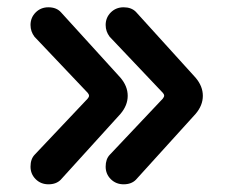

<svg xmlns="http://www.w3.org/2000/svg" viewBox="-20 -508 611 519"><path d="M265.6 -57.6Q265.6 -78.1 276.9 -89.8L419.9 -241.2Q423.8 -246.1 423.8 -249.5Q423.8 -252.9 420.4 -256.8L276.4 -408.7Q265.6 -422.9 265.6 -440.4Q265.6 -460.4 279.5 -474.4Q293.5 -488.3 314.2 -488.3Q335 -488.3 347.2 -476.1L508.8 -297.9Q528.3 -274.9 528.3 -249Q528.3 -223.1 508.8 -200.2Q347.7 -22.9 347.2 -22Q335 -9.8 314.2 -9.8Q293.5 -9.8 279.5 -23.7Q265.6 -37.6 265.6 -57.6ZM62.5 -57.6Q62.5 -78.1 73.7 -89.8L216.8 -241.2Q220.7 -246.1 220.7 -248.5Q220.7 -252.9 217.3 -256.8L73.2 -408.7Q62.5 -422.9 62.5 -440.4Q62.5 -460.4 76.4 -474.4Q90.3 -488.3 110.8 -488.3Q132.8 -488.3 145 -474.6L305.7 -297.9Q325.2 -274.9 325.2 -249Q325.2 -223.1 305.7 -200.2Q144.5 -22.9 144 -22Q131.8 -9.8 111.1 -9.8Q90.3 -9.8 76.4 -23.7Q62.5 -37.6 62.5 -57.6Z"/></svg>

Font: YuPearl-SemiBold
Style: SemiBold
Weight: 600
Designer: Max Yao
Foundry: Max-Everyday
Version: Version 1.011; ttfautohint (v1.8.3)